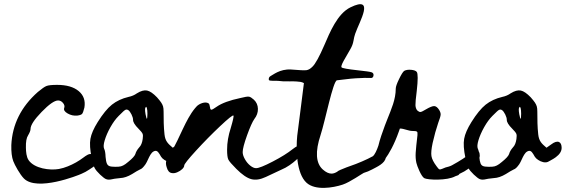

<svg xmlns="http://www.w3.org/2000/svg" viewBox="-20 -828 2699 916"><path d="M422 -96.5C420.3 -95.1 418.1 -93.6 416.2 -92.2C406.2 -97.1 388.6 -84.4 379.4 -77.4C356.1 -59.6 330.5 -45.1 303.3 -34.3C289.7 -28.9 275.6 -24.4 261.1 -21.8C217.9 -14 143.9 -23.9 116.5 -63.9C105.5 -80.1 104.1 -104.4 103.6 -123.2C102.9 -151.1 106.3 -170.8 114.1 -182.4C121.9 -195.6 125.7 -205.7 125.7 -212.7C125.7 -230.5 143.4 -257.6 178.6 -294C213.9 -330.4 240.1 -348.7 257.1 -348.7C266.4 -348.7 274.3 -344.6 280.9 -336.4C287.5 -328.3 289.3 -320.4 286.2 -312.6C283.1 -303.3 288.7 -294.6 303 -286.5C317.4 -278.3 332.7 -275 348.9 -276.6C360.6 -278.1 368.1 -280.8 371.6 -284.7C375.1 -288.6 378.8 -298.7 382.7 -315C388.1 -347.5 379 -373.7 355.4 -393.4C331.7 -413.2 297.4 -423.1 252.5 -423.1C227.7 -423.1 210.8 -421.3 201.9 -417.8C193 -414.4 179.3 -404.8 160.7 -389.3C80.8 -318.8 38.6 -234.3 34 -135.9C33.2 -103.4 36.3 -77.8 43.3 -59.2C50.2 -40.6 75.5 5 94.2 23.7C157.1 86.5 352.1 8.9 368.4 1.3C381.7 -4.2 394.5 -11.2 406.9 -19.7C426.8 -33.4 465.5 -54.6 465.2 -83.3C464.9 -114.4 445 -114.2 422 -96.5Z M864.3 -150.3C855.2 -154.7 841.9 -150.8 826.9 -139.2C820.2 -134 813 -129.1 806 -124.4L804.3 -123.2C781.2 -142.9 768.4 -154.3 764.8 -186.9C760.8 -222.5 760.5 -258.5 760.5 -295.3C760.5 -306.2 759.7 -314.4 757.9 -320.4C756.2 -326.2 753.2 -332.4 749.1 -338.6C745.1 -344.6 738.4 -353 729.1 -363.6C710.8 -382.6 695.2 -393.3 681.6 -396.1C667.9 -398.8 651.7 -394.4 633 -382.6C621.8 -374.5 608.5 -368.8 593.4 -365.7C562.3 -358.4 535.6 -345.9 514 -328.7C492.6 -311.6 469.8 -283.6 446.1 -245.6C427.1 -215.3 415.4 -188.5 411.4 -165.9C407.4 -143.4 409.4 -112.9 417.3 -75.4C421.9 -52.1 426.5 -36.2 431.3 -27C436.1 -17.7 444.7 -7.3 457.5 4.9C469.8 16.4 478.8 23.4 485 26.2C489.4 28.1 494.2 29.1 499.6 29.1C502.3 29.1 505.2 28.8 508.2 28.3C517.7 25.8 533 23.5 553.3 21.6C570.9 20.9 590 14.5 610.1 2.4C626.2 -7.9 639.2 -15.4 648.2 -19.7C655.7 -21.9 664.2 -30.1 674.3 -44.6C678.5 -50.8 682.2 -58.7 686.1 -67.2C693.1 -82.2 701 -99.3 712.6 -105.4C724.4 -111.6 731.9 -108.3 741.3 -92.6L743.6 -88.6C746.8 -82.8 750.2 -76.9 755.1 -72.3C765.7 -62.5 784.3 -52.3 800.8 -53.4C808.6 -53.8 814.2 -57.2 819.6 -60.4C821.3 -61.4 823.2 -62.5 825.1 -63.5C833.7 -68 841.6 -72.8 848.5 -77.9C867.2 -91.6 876.6 -106.7 876.5 -123C876.3 -137.3 872.2 -146.5 864.3 -150.3ZM683.3 -285.6C683.3 -268.8 681.9 -262.4 681 -260.1C679.7 -262 677.2 -267.6 674.4 -282.9C670.4 -304.9 672.3 -312.3 674.1 -315.1C674.8 -316.6 675.8 -317.7 677.1 -318.6C679.7 -317.4 683.3 -309.4 683.3 -285.6ZM660.8 -164.9V-164.8C658.3 -146.9 652.8 -133.4 644.1 -124.8C634.6 -113.9 628.4 -103.2 625.8 -93.1C622.7 -84.1 611.3 -71.5 591.7 -55.7C586.4 -51.1 582.1 -47.7 578.4 -45.2C574.6 -42.7 570.9 -40.5 567.5 -38.6C564.2 -36.8 560.7 -35.4 557.1 -34.5C553.4 -33.6 549.5 -33 545.5 -32.7C541.4 -32.4 536.1 -32.2 529.7 -32.2C516.6 -32.2 507.1 -33.4 501.4 -35.8C496.1 -38.1 492.3 -42 489.8 -48C487 -54.4 485 -65 483.7 -79.3C483.1 -98.4 480.6 -111.4 476.6 -118.9C473.1 -127.1 474.1 -140.7 479.7 -159.2C485.4 -178.3 494.5 -199.2 506.7 -221C518.8 -242.7 532.1 -260.9 546.2 -275C566 -295.6 574.6 -302.2 578.4 -304.1C580.2 -304.9 581.9 -305.4 583.7 -305.4C586.7 -305.4 589.7 -304.3 592.9 -302C597.6 -298.5 602.4 -291.7 607.4 -281.9C612.3 -272 614.8 -263.4 614.8 -256.2C614.8 -245.2 623.2 -231.5 640.4 -214.3C651.1 -203.6 657.7 -195.5 660.1 -190.1C662.4 -184.9 662.6 -176.4 660.8 -164.9Z M799.6 -108.2C784.8 -85.7 776.1 -70 773.4 -61.1C770.7 -52.2 771.3 -41.9 775.2 -30.3C779.8 -13.2 788 -3.9 799.6 -2.4C807.3 -0.8 815.9 -2 825.2 -5.9C834.5 -9.8 842.4 -14.8 849 -21C855.6 -27.2 858.9 -33 858.9 -38.4C858.9 -44.6 877.6 -68.3 915.2 -109.3C952.8 -150.4 991.2 -189.3 1030.3 -226.2C1069.4 -263 1090.6 -279.8 1093.7 -276.7C1096 -273.6 1091.7 -253.9 1080.9 -217.5C1069.3 -181.8 1063.4 -147.3 1063.4 -114C1063.4 -90.8 1065.4 -75.1 1069.3 -66.9C1073.1 -58.8 1085.9 -43.8 1107.6 -22.2C1134.7 4.9 1158.3 21.2 1178.5 26.6C1198.7 32.1 1221.9 28.6 1248.3 16.2C1263 9.2 1287.8 -2.4 1322.7 -18.7C1335.8 -24.1 1348.6 -31.1 1361 -39.6C1373.4 -48.2 1384.3 -56.7 1393.6 -65.2C1402.9 -73.8 1410.2 -82.1 1415.6 -90.2C1421.1 -98.4 1423.8 -105.5 1423.8 -111.7C1423.8 -126.4 1420.1 -134.2 1412.7 -135C1405.3 -135.7 1393.1 -129.5 1376.1 -116.4C1352.8 -97.8 1321.1 -78 1280.8 -57.1C1240.5 -36.1 1214.1 -25.7 1201.7 -25.7C1193.2 -25.7 1183.9 -29.8 1173.8 -37.9C1163.8 -46 1155.2 -56.3 1148.3 -68.7C1141.3 -81.1 1137.8 -92.3 1137.8 -102.4C1137.8 -117.1 1144.8 -143.8 1158.7 -182.6C1172.7 -221.3 1184.3 -247.3 1193.6 -260.5C1205.2 -275.2 1210.8 -291.3 1210.5 -308.7C1210.1 -326.2 1203.7 -340.7 1191.3 -352.3C1182 -360.8 1174.2 -365.7 1168.1 -366.8C1161.8 -368 1148.3 -365.9 1127.4 -360.5C1075.4 -349.6 1037.5 -335.6 1013.5 -318.6C999.8 -308.7 991.1 -304 987.5 -304.6C979.6 -305.8 983.5 -329.5 974.7 -335.1C958.8 -345.4 930 -332.9 918.7 -321C915.8 -317.9 912.9 -314.7 910.1 -311.3C864.7 -256.4 836.8 -167.8 799.6 -108.2Z M1779 -94.6C1753.8 -78.5 1720.1 -62.2 1677.8 -45.7C1671.6 -43.2 1593.8 -17.1 1588.3 -8.4C1579.1 -2.9 1570.3 0.2 1562.2 0.3C1549 0.5 1534.9 -6.1 1520 -19.4C1486.5 -49.5 1483 -104.4 1509.5 -184.2C1531.5 -251.2 1568.7 -442.2 1587.7 -444.9C1598.7 -446 1612.5 -447.7 1629.2 -449.8C1645.7 -451.9 1661.9 -453.5 1677.6 -454.5C1693.3 -455.6 1707.4 -456.2 1719.9 -456.4C1732.3 -456.7 1740.5 -456.6 1744.4 -456.2C1755.1 -454.2 1761 -458.3 1762 -468.3C1762.9 -476 1759.5 -481 1752 -483.4C1744.4 -485.8 1723.3 -488.8 1688.6 -492.5C1638.5 -497.9 1612.2 -502.7 1609.5 -506.8C1606.7 -510.3 1610.2 -520.8 1619.9 -538.5C1629.5 -555.4 1640.1 -573.7 1651.5 -593.5C1659.2 -606.7 1664.1 -619.9 1666.3 -632.9C1668.4 -645.9 1671.2 -657.3 1674.6 -667.1C1695.3 -726.7 1770.9 -850.9 1651.8 -792.9C1589.1 -762.3 1553.1 -672.3 1527.3 -612.6C1503.5 -557.5 1484.6 -523.3 1470.8 -510C1461.1 -500.1 1451.6 -494.5 1442.1 -493.2C1432.6 -491.9 1408.1 -492.9 1368.7 -496.4C1314.6 -499.9 1280.1 -468.8 1272 -465.8C1264.5 -461.9 1261.3 -455.8 1262.4 -447.5C1263.5 -439.3 1297.3 -444 1308 -442.1C1318.7 -440.2 1337 -439.4 1362.7 -439.8C1373.6 -440.1 1384.3 -440 1394.7 -439.3C1407.5 -438.4 1419.8 -437.6 1429.9 -431.5C1430.5 -431.1 1398.9 -190.3 1398 -180.2C1392 -119 1392.6 -0.7 1442.9 44.3C1484.4 81.4 1567.2 68.6 1615.1 52.7C1649.7 41.3 1709.9 -1.3 1715.3 -3.1C1729.1 -7.1 1742.5 -12.7 1755.7 -19.8C1777 -31.4 1817.8 -48.4 1820.5 -76.9C1823.5 -107.8 1803.7 -109.7 1779 -94.6Z M2227.5 -99.1C2205.2 -80.3 2174.7 -60.4 2136.1 -39.4C2126.5 -34.1 2115.8 -31.8 2105.3 -29C2099.4 -27.4 2082.6 -17.9 2076.8 -20C2073.4 -21.1 2068.8 -26 2062.9 -34.6C2048.8 -53.3 2040.6 -69.5 2038.4 -83.1C2036.1 -96.8 2038 -117.6 2044 -145.7C2052.1 -181.6 2061 -213.6 2070.6 -241.6C2078 -261.1 2081.9 -274.2 2082.3 -280.9C2082.7 -287.4 2080.3 -295.1 2075.1 -303.7C2067.7 -315.4 2059.9 -321.4 2051.7 -321.9C2043.6 -322.2 2030.2 -316.9 2011.7 -306C1999 -298.2 1990.5 -294.1 1986 -293.7C1981.6 -293.3 1976.4 -295.9 1970.4 -301.4C1965.3 -307.6 1962.5 -316 1962.1 -326.5C1961.7 -337.1 1963.8 -359.4 1968.2 -393.8C1974.2 -446.8 1974.2 -477.2 1968.2 -485C1963.8 -490.5 1954.7 -493.8 1941 -495C1927.2 -496.1 1916.3 -494.4 1908.1 -489.7C1902.2 -485.1 1894 -472 1883.7 -450.5C1873.2 -429 1868.1 -414.1 1868.1 -405.4C1868 -353 1846.9 -307.5 1828.3 -260.2C1824.2 -249.8 1810.4 -215.5 1798.6 -179.6H1798.6C1798.6 -179.6 1798.5 -179.3 1798.5 -179.2C1793.3 -163.5 1788.7 -147.7 1785.3 -133.3C1778 -111.9 1768.3 -89.6 1757.8 -81.8C1757.8 -81.8 1744.7 -13.4 1786.2 -36.7C1786.2 -36.7 1837 -70 1883.5 -202.5C1886.2 -209.7 1888 -214.8 1887.8 -214.8C1908.7 -214.7 1927.4 -203.1 1949.3 -203.1C1954.5 -203.1 1958.6 -202.9 1961.6 -202.5C1964.6 -202.1 1966.9 -201.3 1968.8 -200.1C1970.6 -199 1971.6 -197.1 1971.6 -194.3C1971.6 -191.6 1971.6 -187.9 1971.6 -183.2C1967.1 -145 1964.3 -117.1 1963.2 -99.5C1962.1 -82 1963.2 -65.8 1966.5 -51C1969.8 -36.2 1988.9 12.5 2003.7 21.8C2018.9 30.9 2113.9 34.6 2152.3 12.8C2157.4 11.4 2161.9 9.8 2165.3 8.1C2168.8 6.2 2170.7 4 2171.8 1.6C2173.5 0.7 2175 -0.1 2176.1 -0.6C2188.8 -6.1 2201 -13.2 2212.9 -21.8C2232 -35.6 2269.1 -56.9 2268.8 -85.8C2268.5 -117.1 2249.4 -116.9 2227.5 -99.1Z M2647.3 -150.3C2638.2 -154.7 2624.9 -150.8 2609.9 -139.2C2603.2 -134 2596 -129.1 2589 -124.4L2587.3 -123.2C2564.2 -142.9 2551.4 -154.3 2547.8 -186.9C2543.8 -222.5 2543.5 -258.5 2543.5 -295.3C2543.5 -306.2 2542.7 -314.4 2540.9 -320.4C2539.2 -326.2 2536.2 -332.4 2532.1 -338.6C2528.1 -344.6 2521.4 -353 2512.1 -363.6C2493.8 -382.6 2478.2 -393.3 2464.6 -396.1C2450.9 -398.8 2434.7 -394.4 2416 -382.6C2404.8 -374.5 2391.5 -368.8 2376.4 -365.7C2345.3 -358.4 2318.6 -345.9 2297 -328.7C2275.6 -311.6 2252.8 -283.6 2229.1 -245.6C2210.1 -215.3 2198.4 -188.5 2194.4 -165.9C2190.4 -143.4 2192.4 -112.9 2200.3 -75.4C2204.9 -52.1 2209.5 -36.2 2214.3 -27C2219.1 -17.7 2227.7 -7.3 2240.5 4.9C2252.8 16.4 2261.8 23.4 2268 26.2C2272.4 28.1 2277.2 29.1 2282.6 29.1C2285.3 29.1 2288.2 28.8 2291.2 28.3C2300.7 25.8 2316 23.5 2336.3 21.6C2353.9 20.9 2373 14.5 2393.1 2.4C2409.2 -7.9 2422.2 -15.4 2431.2 -19.7C2438.7 -21.9 2447.2 -30.1 2457.3 -44.6C2461.5 -50.8 2465.2 -58.7 2469.1 -67.2C2476.1 -82.2 2484 -99.3 2495.6 -105.4C2507.4 -111.6 2514.9 -108.3 2524.3 -92.6L2526.6 -88.6C2529.8 -82.8 2533.2 -76.9 2538.1 -72.3C2548.7 -62.5 2567.3 -52.3 2583.8 -53.4C2591.6 -53.8 2597.2 -57.2 2602.6 -60.4C2604.3 -61.4 2606.2 -62.5 2608.1 -63.5C2616.7 -68 2624.6 -72.8 2631.5 -77.9C2650.2 -91.6 2659.6 -106.7 2659.5 -123C2659.3 -137.3 2655.2 -146.5 2647.3 -150.3ZM2466.3 -285.6C2466.3 -268.8 2464.9 -262.4 2464 -260.1C2462.7 -262 2460.2 -267.6 2457.4 -282.9C2453.4 -304.9 2455.3 -312.3 2457.1 -315.1C2457.8 -316.6 2458.8 -317.7 2460.1 -318.6C2462.7 -317.4 2466.3 -309.4 2466.3 -285.6ZM2443.8 -164.9V-164.8C2441.3 -146.9 2435.8 -133.4 2427.1 -124.8C2417.6 -113.9 2411.4 -103.2 2408.8 -93.1C2405.7 -84.1 2394.3 -71.5 2374.7 -55.7C2369.4 -51.1 2365.1 -47.7 2361.4 -45.2C2357.6 -42.7 2353.9 -40.5 2350.5 -38.6C2347.2 -36.8 2343.7 -35.4 2340.1 -34.5C2336.4 -33.6 2332.5 -33 2328.5 -32.7C2324.4 -32.4 2319.1 -32.2 2312.7 -32.2C2299.6 -32.2 2290.1 -33.4 2284.4 -35.8C2279.1 -38.1 2275.3 -42 2272.8 -48C2270 -54.4 2268 -65 2266.7 -79.3C2266.1 -98.4 2263.6 -111.4 2259.6 -118.9C2256.1 -127.1 2257.1 -140.7 2262.7 -159.2C2268.4 -178.3 2277.5 -199.2 2289.7 -221C2301.8 -242.7 2315.1 -260.9 2329.2 -275C2349 -295.6 2357.6 -302.2 2361.4 -304.1C2363.2 -304.9 2364.9 -305.4 2366.7 -305.4C2369.7 -305.4 2372.7 -304.3 2375.9 -302C2380.6 -298.5 2385.4 -291.7 2390.4 -281.9C2395.3 -272 2397.8 -263.4 2397.8 -256.2C2397.8 -245.2 2406.2 -231.5 2423.4 -214.3C2434.1 -203.6 2440.7 -195.5 2443.1 -190.1C2445.4 -184.9 2445.6 -176.4 2443.8 -164.9Z"/></svg>

Font: Beth Ellen
Style: Regular
Weight: 400
Version: Version 1.015;Fontself Maker 2.1.2